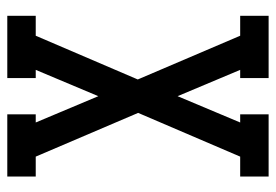

<svg xmlns="http://www.w3.org/2000/svg" viewBox="-138 -638 775 540"><g transform="rotate(90 250.0 -367.5)"><path d="M24 0V-80H80L203 -367L80 -655H24V-735H199V-655H176L250 -479L324 -655H301V-735H476V-655H420L297 -368L420 -80H476V0H301V-80H324L250 -256L176 -80H199V0Z"/></g></svg>

Font: Iosevka Slab Medium
Style: Regular
Weight: 500
Monospace: yes
Designer: Belleve Invis
Foundry: Belleve Invis
Version: Version 11.1.1; ttfautohint (v1.8.3)